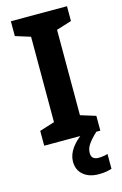

<svg xmlns="http://www.w3.org/2000/svg" viewBox="-140 -774 676 1064"><g transform="rotate(-15 198.0 -241.5)"><path d="M359 0H37V-85L123 -112V-602L37 -629V-714H359V-629L272 -602V-112L359 -85ZM270 105Q270 125 281 134Q292 143 311 143Q325 143 340 140.5Q355 138 364 135V220Q349 225 331 228Q313 231 289 231Q234 231 201 203Q168 175 168 127Q168 50 272 -21L336 0Q302 32 286 55.5Q270 79 270 105Z"/></g></svg>

Font: Noto Sans Syriac
Style: Bold
Weight: 700
Designer: Patrick Giasson and the Monotype Design Team
Foundry: Monotype Imaging Inc.
Version: Version 3.000; ttfautohint (v1.8.4.7-5d5b)